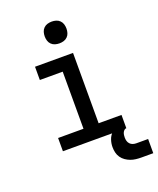

<svg xmlns="http://www.w3.org/2000/svg" viewBox="-169 -849 939 1144"><g transform="rotate(-20 300.5 -277.0)"><path d="M99 0V-84H260V-446H115V-530H356V-84H501V0ZM300 -611Q286 -611 272.5 -615Q259 -619 249 -629Q239 -639 235 -652.5Q231 -666 231 -680Q231 -694 235 -707.5Q239 -721 249 -731Q259 -741 272.5 -745Q286 -749 300 -749Q314 -749 327.5 -745Q341 -741 351 -731Q361 -721 365 -707.5Q369 -694 369 -680Q369 -666 365 -652.5Q361 -639 351 -629Q341 -619 327.5 -615Q314 -611 300 -611ZM526 195Q509 195 491.5 193Q474 191 458 185Q442 179 427.5 169Q413 159 403 144.5Q393 130 389 113Q385 96 385 78Q385 55 392.5 32.5Q400 10 416.5 -6Q433 -22 455.5 -29Q478 -36 501 -36V0Q493 0 487 6Q481 12 478 19Q475 26 474 34Q473 42 473 50Q473 61 476 71.5Q479 82 486.5 90Q494 98 504.5 101.5Q515 105 526 105H601V195Z"/></g></svg>

Font: Iosevka Curly Slab MdEx
Style: Regular
Weight: 500
Width: 7
Monospace: yes
Designer: Belleve Invis
Foundry: Belleve Invis
Version: Version 11.1.0; ttfautohint (v1.8.3)